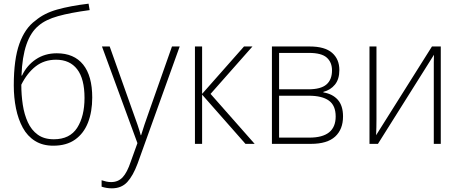

<svg xmlns="http://www.w3.org/2000/svg" viewBox="-20 -783 2503 1045"><path d="M55 -318Q55 -460 85.5 -545Q116 -630 173 -671Q220 -711 291 -731Q362 -751 462 -763L468 -728Q363 -714 295.5 -695Q228 -676 191 -644Q104 -574 97 -372H100Q126 -427 175 -460Q224 -493 289 -493Q383 -493 432.5 -431.5Q482 -370 482 -252Q482 -175 459 -116Q436 -57 389 -23.5Q342 10 270 10Q212 10 170.5 -16Q129 -42 104 -88Q79 -134 67 -193Q55 -252 55 -318ZM273 -25Q360 -25 400 -87.5Q440 -150 440 -250Q440 -354 400 -406Q360 -458 285 -458Q221 -458 174.5 -422Q128 -386 96 -322Q96 -266 104 -213Q112 -160 131.5 -117.5Q151 -75 185.5 -50Q220 -25 273 -25Z M535 -530H577L700 -184Q717 -138 728.5 -104Q740 -70 746 -47H748Q755 -70 766 -103.5Q777 -137 793 -181L916 -530H958L729 107Q704 174 672.5 208Q641 242 589 242Q560 242 533 233V198Q546 202 558 205Q570 208 585 208Q623 208 647.5 182Q672 156 692 96L728 -4Z M1308 -530H1354L1126 -272L1366 0H1316L1080 -268V0H1041V-530H1080V-272Z M1827 -402Q1827 -352 1803 -322.5Q1779 -293 1740 -283V-280Q1790 -272 1818.5 -240Q1847 -208 1847 -149Q1847 -79 1804 -39.5Q1761 0 1672 0H1460V-530H1666Q1748 -530 1787.5 -495.5Q1827 -461 1827 -402ZM1787 -400Q1787 -444 1758.5 -469.5Q1730 -495 1662 -495H1499V-297H1659Q1726 -297 1756.5 -323Q1787 -349 1787 -400ZM1807 -149Q1807 -209 1770 -235.5Q1733 -262 1661 -262H1499V-34H1664Q1807 -34 1807 -149Z M2029 -530V-133Q2029 -110 2028.5 -90Q2028 -70 2027 -47L2331 -530H2379V0H2341V-404Q2341 -425 2341 -444Q2341 -463 2342 -485L2037 0H1991V-530Z"/></svg>

Font: Noto Sans Disp ExtLt
Style: Regular
Weight: 200
Designer: Monotype Design Team
Foundry: Monotype Imaging Inc.
Version: Version 2.000;GOOG;noto-source:20170915:90ef993387c0